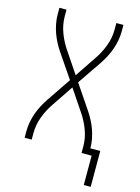

<svg xmlns="http://www.w3.org/2000/svg" viewBox="-133 -809 765 1049"><g transform="rotate(15 250.0 -284.5)"><path d="M448 166V0H391V-37Q391 -84 374 -129.5Q357 -175 330 -214L250 -333L170 -214Q143 -175 126 -129.5Q109 -84 109 -37V0H69V-37Q69 -63 74 -89.5Q79 -116 88 -141Q97 -166 109.5 -189.5Q122 -213 137 -235L227 -368L137 -500Q122 -522 109.5 -545.5Q97 -569 88 -594Q79 -619 74 -645.5Q69 -672 69 -698V-735H109V-698Q109 -651 126 -605.5Q143 -560 170 -521L250 -402L330 -521Q357 -560 374 -605.5Q391 -651 391 -698V-735H431V-698Q431 -672 426 -645.5Q421 -619 412 -594Q403 -569 390.5 -545.5Q378 -522 363 -500L273 -368L363 -235Q378 -213 390.5 -189.5Q403 -166 412 -141Q421 -116 426 -89.5Q431 -63 431 -37H487V166Z"/></g></svg>

Font: Iosevka Term Curly Extralight
Style: Regular
Weight: 200
Designer: Belleve Invis
Foundry: Belleve Invis
Version: Version 32.3.0